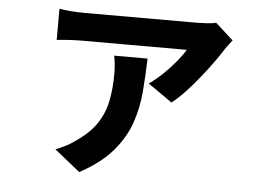

<svg xmlns="http://www.w3.org/2000/svg" viewBox="-49 -631 1097 792"><g transform="rotate(5 500.0 -235.0)"><path d="M889 -499Q882 -491 873 -479Q864 -467 859 -459Q846 -438 823.5 -406.5Q801 -375 773 -340Q745 -305 716 -274Q687 -243 660 -222L560 -292Q589 -312 617.5 -339.5Q646 -367 669 -395Q692 -423 704 -444H270Q222 -444 166 -438V-567Q189 -563 217 -561Q245 -559 270 -559H734Q751 -559 777 -560.5Q803 -562 815 -566ZM546 -394Q544 -324 538.5 -256.5Q533 -189 511.5 -126.5Q490 -64 442 -7.5Q394 49 306 97L200 12Q220 4 239.5 -5.5Q259 -15 281 -31Q338 -70 366.5 -113.5Q395 -157 405 -208.5Q415 -260 415 -323Q415 -341 413 -359.5Q411 -378 408 -394Z"/></g></svg>

Font: Chiron Sans HK TT
Style: Bold
Weight: 700
Designer: Ryoko NISHIZUKA 西塚涼子 (kana, bopomofo & ideographs); Paul D. Hunt (Latin, Greek & Cyrillic); Sandoll Communications 산돌커뮤니
Foundry: Adobe
Version: Version 2.022;hotconv 1.0.109;makeotfexe 2.5.65596